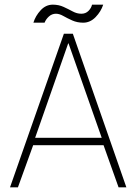

<svg xmlns="http://www.w3.org/2000/svg" viewBox="-20 -805 583 825"><path d="M220.5 -746Q203 -746 190 -734Q177 -722 171.5 -707.5H123.5Q132.5 -737 154.8 -761Q177 -785 207 -785Q232.5 -785 253.5 -775.2Q274.5 -765.5 292.5 -755.8Q310.5 -746 329.5 -746Q348 -746 360 -758Q372 -770 375.5 -785H423.5Q414 -755.5 390.8 -731.5Q367.5 -707.5 337.5 -707.5Q312 -707.5 290.2 -717.2Q268.5 -727 251.8 -736.5Q235 -746 220.5 -746ZM254.5 -660H293L523 0H489.5L425 -181H122.5L57 0H23ZM131 -213H417L274.5 -618.5H273Z"/></svg>

Font: League Spartan ExtraLight
Style: Regular
Weight: 200
Foundry: The League of Moveable Type
Version: Version 2.002